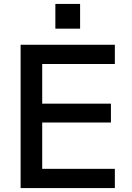

<svg xmlns="http://www.w3.org/2000/svg" viewBox="-20 -958 673 978"><path d="M85 0V-730H565V-632H195V-430H545V-334H195V-98H565V0ZM262 -812V-938H388V-812Z"/></svg>

Font: M PLUS 1 Medium
Style: Regular
Weight: 500
Designer: Coji Morishita
Foundry: UNDERFOREST DESIGN
Version: Version 1.001